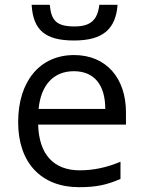

<svg xmlns="http://www.w3.org/2000/svg" viewBox="-20 -776 601 806"><path d="M189 -755.9C194.8 -688 219.2 -665 293 -665C359.9 -665 389.6 -691.9 397 -755.9H473.6C465.8 -652.8 410.6 -606 291 -606C170.4 -606 119.1 -648.9 112.8 -755.9ZM508.8 -252.9H140.1C143.6 -127.4 205.6 -61 314.9 -61C372.6 -61 429.7 -73.2 485.8 -97.2V-24.9C428.7 0 384.3 9.8 312 9.8C153.8 9.8 56.2 -91.8 56.2 -263.2C56.2 -435.5 147.9 -544.9 291 -544.9C425.3 -544.9 508.8 -448.7 508.8 -304.2ZM421.9 -318.8C421.9 -420.9 374.5 -477.1 290 -477.1C204.1 -477.1 151.4 -418 142.1 -318.8Z"/></svg>

Font: OpenSansEmoji
Style: Regular
Weight: 400
Foundry: MorbZ
Version: Version 1.000;PS 001.000;hotconv 1.0.70;makeotf.lib2.5.58329